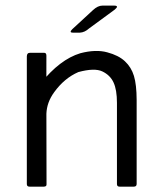

<svg xmlns="http://www.w3.org/2000/svg" viewBox="-20 -681 589 692"><path d="M76.7 -17.7V-268.5Q79.3 -313.7 126.3 -380Q195.5 -466.8 269.7 -489.2Q325.5 -503.7 366.2 -492.5Q407.2 -481.7 430.2 -460.2Q453.3 -438.7 462.8 -407.2Q472.3 -375.8 472.5 -320.5V-17.7Q472.3 -8.3 462.3 -8.3H410.8Q401.5 -8.3 401.5 -17.7V-310.3Q401.5 -357.5 389.2 -383.8Q377 -410.2 348.8 -423.6Q320.7 -437 262.3 -421.2Q211.8 -399.2 175.3 -348.7Q148.7 -312.3 147.2 -271L147.7 -17.7Q148.7 -8.5 138.2 -8.3H86.3Q76.7 -8.3 76.7 -17.7ZM146.8 -116.2H76.7V-477.7Q76.8 -490.7 88.3 -490.7H139.2Q147.2 -490.7 147.2 -480.3ZM240.5 -575.8 315 -644.5Q332.3 -660.8 349.3 -660.8H391Q410.8 -660.7 393.7 -646.5L301 -578.5Q285.3 -564.2 268 -563.3H242.5Q228 -563.3 240.5 -575.8Z"/></svg>

Font: Vivano Light
Style: Regular
Weight: 300
Designer: Joe Prince, Josias Burgherr
Version: Version 2.064;September 19, 2022;FontCreator 14.0.0.2877 64-